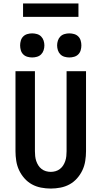

<svg xmlns="http://www.w3.org/2000/svg" viewBox="-20 -1084 590 1116"><path d="M275 12Q247 12 218.5 6.5Q190 1 165.5 -12.5Q141 -26 122 -47.5Q103 -69 91 -94.5Q79 -120 74.5 -148.5Q70 -177 70 -205V-670H183V-205Q183 -191 184.5 -176.5Q186 -162 190.5 -148.5Q195 -135 202.5 -123Q210 -111 221.5 -102Q233 -93 247 -89Q261 -85 275 -85Q289 -85 303 -89Q317 -93 328.5 -102Q340 -111 347.5 -123Q355 -135 359.5 -148.5Q364 -162 365.5 -176.5Q367 -191 367 -205V-670H480V-205Q480 -177 475.5 -148.5Q471 -120 459 -94.5Q447 -69 428 -47.5Q409 -26 384.5 -12.5Q360 1 331.5 6.5Q303 12 275 12ZM383 -750Q369 -750 355 -754Q341 -758 331 -768Q321 -778 316.5 -792Q312 -806 312 -820Q312 -834 316.5 -848Q321 -862 331 -872Q341 -882 355 -886Q369 -890 383 -890Q397 -890 411 -886Q425 -882 435 -872Q445 -862 449 -848Q453 -834 453 -820Q453 -806 449 -792Q445 -778 435 -768Q425 -758 411 -754Q397 -750 383 -750ZM167 -750Q153 -750 139 -754Q125 -758 115 -768Q105 -778 101 -792Q97 -806 97 -820Q97 -834 101 -848Q105 -862 115 -872Q125 -882 139 -886Q153 -890 167 -890Q181 -890 195 -886Q209 -882 219 -872Q229 -862 233.5 -848Q238 -834 238 -820Q238 -806 233.5 -792Q229 -778 219 -768Q209 -758 195 -754Q181 -750 167 -750ZM436 -986H114V-1064H436Z"/></svg>

Font: Lode Term
Style: Bold
Weight: 700
Monospace: yes
Designer: Belleve Invis
Foundry: Belleve Invis
Version: Version 29.2.0